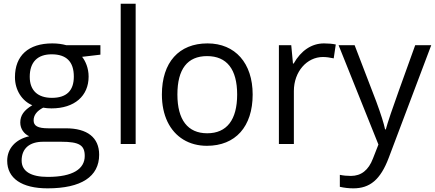

<svg xmlns="http://www.w3.org/2000/svg" viewBox="-20 -780 2357 1040"><path d="M523.9 -535.2V-483.9L424.8 -472.2C442.9 -449.2 460 -411.6 460 -365.2C460 -260.3 383.8 -192.9 258.8 -192.9C242.7 -192.9 228 -194.3 213.9 -196.8C179.2 -178.7 162.1 -155.8 162.1 -127.9C162.1 -98.6 183.6 -85 242.2 -85H336.9C452.6 -85 517.1 -35.2 517.1 58.1C517.1 176.8 419.9 240.2 237.8 240.2C97.7 240.2 19 186 19 90.8C19 25.9 62.5 -24.9 138.2 -42C110.8 -54.2 89.8 -81.5 89.8 -116.2C89.8 -155.3 109.9 -182.6 154.8 -210C99.6 -232.9 61 -291.5 61 -361.8C61 -479 134.3 -544.9 263.2 -544.9C291 -544.9 316.4 -541.5 338.9 -535.2ZM141.1 -363.8C141.1 -289.1 185.5 -250 261.2 -250C340.3 -250 379.9 -288.6 379.9 -365.2C379.9 -445.8 339.8 -485.8 259.8 -485.8C183.6 -485.8 141.1 -444.3 141.1 -363.8ZM213.9 -12.2C140.1 -12.2 97.2 23.9 97.2 89.8C97.2 147.9 147.5 178.2 238.8 178.2C375 178.2 439 134.8 439 64.9C439 6.8 410.2 -12.2 311 -12.2Z M633.8 -759.8H714.8V0H633.8Z M1348.6 -268.1C1348.6 -93.8 1255.4 9.8 1100.6 9.8C1004.9 9.8 927.7 -36.6 887.2 -120.6C867.2 -162.6 856.9 -211.9 856.9 -268.1C856.9 -442.4 949.2 -544.9 1104 -544.9C1253.9 -544.9 1348.6 -438 1348.6 -268.1ZM940.9 -268.1C940.9 -131.3 996.6 -58.1 1102.5 -58.1C1208.5 -58.1 1264.6 -130.9 1264.6 -268.1C1264.6 -404.3 1209 -476.1 1101.6 -476.1C995.6 -476.1 940.9 -406.2 940.9 -268.1Z M1787.6 -463.9C1765.6 -468.8 1746.1 -471.2 1729 -471.2C1642.6 -471.2 1571.8 -392.1 1571.8 -287.1V0H1490.7V-535.2H1557.6L1566.9 -436H1570.8C1610.4 -505.9 1668 -544.9 1734.9 -544.9C1758.8 -544.9 1779.8 -543 1798.8 -539.1Z M2029.8 2.9 1814 -535.2H1900.9L2018.1 -230C2043.9 -160.2 2059.6 -109.9 2065.9 -79.1H2069.8C2074.2 -95.7 2083 -124 2096.7 -164.6C2109.9 -204.6 2154.3 -328.1 2229 -535.2H2315.9L2085.9 74.2C2040.5 194.8 1982.4 240.2 1894 240.2C1869.1 240.2 1844.7 237.3 1820.8 231.9V167C1838.9 170.9 1858.9 172.9 1880.9 172.9C1936.5 172.9 1976.1 141.6 2000 79.1Z"/></svg>

Font: OpenSansEmoji
Style: Regular
Weight: 400
Foundry: MorbZ
Version: Version 1.000;PS 001.000;hotconv 1.0.70;makeotf.lib2.5.58329